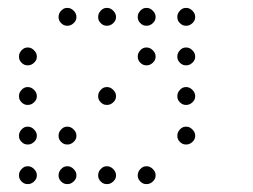

<svg xmlns="http://www.w3.org/2000/svg" viewBox="-20 -493 640 485"><path d="M149 -473Q141 -473 134.5 -466Q128 -459 128 -451V-449Q128 -441 134.5 -434.5Q141 -428 149 -428H151Q159 -428 166 -434.5Q173 -441 173 -449V-451Q173 -459 166 -466Q159 -473 151 -473ZM249 -473Q241 -473 234.5 -466Q228 -459 228 -451V-449Q228 -441 234.5 -434.5Q241 -428 249 -428H251Q259 -428 266 -434.5Q273 -441 273 -449V-451Q273 -459 266 -466Q259 -473 251 -473ZM349 -473Q341 -473 334.5 -466Q328 -459 328 -451V-449Q328 -441 334.5 -434.5Q341 -428 349 -428H351Q359 -428 366 -434.5Q373 -441 373 -449V-451Q373 -459 366 -466Q359 -473 351 -473ZM449 -473Q441 -473 434.5 -466Q428 -459 428 -451V-449Q428 -441 434.5 -434.5Q441 -428 449 -428H451Q459 -428 466 -434.5Q473 -441 473 -449V-451Q473 -459 466 -466Q459 -473 451 -473ZM49 -373Q41 -373 34.5 -366Q28 -359 28 -351V-349Q28 -341 34.5 -334.5Q41 -328 49 -328H51Q59 -328 66 -334.5Q73 -341 73 -349V-351Q73 -359 66 -366Q59 -373 51 -373ZM349 -373Q341 -373 334.5 -366Q328 -359 328 -351V-349Q328 -341 334.5 -334.5Q341 -328 349 -328H351Q359 -328 366 -334.5Q373 -341 373 -349V-351Q373 -359 366 -366Q359 -373 351 -373ZM449 -373Q441 -373 434.5 -366Q428 -359 428 -351V-349Q428 -341 434.5 -334.5Q441 -328 449 -328H451Q459 -328 466 -334.5Q473 -341 473 -349V-351Q473 -359 466 -366Q459 -373 451 -373ZM49 -273Q41 -273 34.5 -266Q28 -259 28 -251V-249Q28 -241 34.5 -234.5Q41 -228 49 -228H51Q59 -228 66 -234.5Q73 -241 73 -249V-251Q73 -259 66 -266Q59 -273 51 -273ZM249 -273Q241 -273 234.5 -266Q228 -259 228 -251V-249Q228 -241 234.5 -234.5Q241 -228 249 -228H251Q259 -228 266 -234.5Q273 -241 273 -249V-251Q273 -259 266 -266Q259 -273 251 -273ZM449 -273Q441 -273 434.5 -266Q428 -259 428 -251V-249Q428 -241 434.5 -234.5Q441 -228 449 -228H451Q459 -228 466 -234.5Q473 -241 473 -249V-251Q473 -259 466 -266Q459 -273 451 -273ZM49 -173Q41 -173 34.5 -166Q28 -159 28 -151V-149Q28 -141 34.5 -134.5Q41 -128 49 -128H51Q59 -128 66 -134.5Q73 -141 73 -149V-151Q73 -159 66 -166Q59 -173 51 -173ZM149 -173Q141 -173 134.5 -166Q128 -159 128 -151V-149Q128 -141 134.5 -134.5Q141 -128 149 -128H151Q159 -128 166 -134.5Q173 -141 173 -149V-151Q173 -159 166 -166Q159 -173 151 -173ZM449 -173Q441 -173 434.5 -166Q428 -159 428 -151V-149Q428 -141 434.5 -134.5Q441 -128 449 -128H451Q459 -128 466 -134.5Q473 -141 473 -149V-151Q473 -159 466 -166Q459 -173 451 -173ZM49 -73Q41 -73 34.5 -66Q28 -59 28 -51V-49Q28 -41 34.5 -34.5Q41 -28 49 -28H51Q59 -28 66 -34.5Q73 -41 73 -49V-51Q73 -59 66 -66Q59 -73 51 -73ZM149 -73Q141 -73 134.5 -66Q128 -59 128 -51V-49Q128 -41 134.5 -34.5Q141 -28 149 -28H151Q159 -28 166 -34.5Q173 -41 173 -49V-51Q173 -59 166 -66Q159 -73 151 -73ZM249 -73Q241 -73 234.5 -66Q228 -59 228 -51V-49Q228 -41 234.5 -34.5Q241 -28 249 -28H251Q259 -28 266 -34.5Q273 -41 273 -49V-51Q273 -59 266 -66Q259 -73 251 -73ZM349 -73Q341 -73 334.5 -66Q328 -59 328 -51V-49Q328 -41 334.5 -34.5Q341 -28 349 -28H351Q359 -28 366 -34.5Q373 -41 373 -49V-51Q373 -59 366 -66Q359 -73 351 -73Z"/></svg>

Font: Doto Rounded Light
Style: Regular
Weight: 300
Monospace: yes
Version: Version 1.000